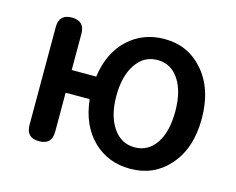

<svg xmlns="http://www.w3.org/2000/svg" viewBox="-85 -688 1013 825"><g transform="rotate(15 421.5 -275.5)"><path d="M553 13Q454 13 388 -51Q320 -117 308 -231H201V-57Q201 0 144 0Q87 0 87 -57V-275V-493Q87 -550 144 -550Q201 -550 201 -493V-332H310Q325 -441 392 -503Q458 -564 553 -564Q657 -564 724 -488Q795 -408 795 -274Q795 -141 724 -62Q657 13 553 13ZM547 -81Q608 -81 643 -134Q677 -186 677 -274.5Q677 -363 643 -415Q608 -469 547 -469Q486 -469 450.5 -415.5Q415 -362 415 -274.5Q415 -187 451 -134Q487 -81 547 -81Z"/></g></svg>

Font: GenSenRounded TW M
Style: Regular
Weight: 500
Version: Version 1.501;PS 1;hotconv 16.6.51;makeotf.lib2.5.65220